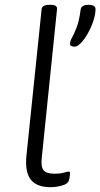

<svg xmlns="http://www.w3.org/2000/svg" viewBox="-20 -772 417 798"><path d="M190 6Q132 6 107.5 -26Q83 -58 90 -126L153 -734Q155 -752 186 -752H190Q219 -752 217 -734L154 -120Q149 -79 161 -64.5Q173 -50 206 -50Q230 -50 245.5 -54.5Q261 -59 266 -59Q271 -59 271 -52Q271 -48 270 -39.5Q269 -31 266 -21Q261 -7 236.5 -0.5Q212 6 190 6ZM290 -578Q283 -578 277 -580.5Q271 -583 271 -590Q271 -601 279.5 -616Q288 -631 298.5 -658Q309 -685 315 -731Q317 -752 348 -752Q377 -752 377 -734Q377 -712 368 -685Q359 -658 345.5 -634Q332 -610 317 -594Q302 -578 290 -578Z"/></svg>

Font: Asap Semi Expanded Semi Expanded Light
Style: Italic
Weight: 300
Width: 6
Italic angle: -6°
Designer: Pablo Cosgaya
Foundry: Omnibus-Type
Version: Version 3.001; ttfautohint (v1.8.4.7-5d5b)